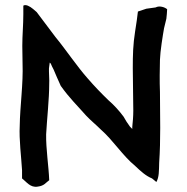

<svg xmlns="http://www.w3.org/2000/svg" viewBox="-20 -746 728 749"><path d="M57 -256C54 -201 63 -134 66 -82V-50C83 -37 98 -13 127 -18C153 -21 159 -34 172 -43C170 -97 159 -165 160 -222C163 -279 172 -359 172 -419C173 -437 171 -450 171 -467V-479C172 -484 173 -495 174 -502L178 -498C181 -490 185 -483 189 -475C199 -451 204 -440 217 -411C252 -362 280 -336 316 -295C335 -275 354 -260 373 -241C423 -197 457 -140 508 -98C527 -80 548 -60 573 -50L590 -36C601 -55 600 -80 601 -112C604 -155 605 -202 605 -247C605 -293 604 -342 604 -387C603 -409 603 -430 603 -452C603 -472 604 -493 604 -513C605 -546 615 -608 620 -636L629 -673C631 -685 631 -698 632 -710C623 -718 602 -725 587 -717L551 -712L518 -701C516 -681 512 -655 507 -623C499 -572 498 -533 498 -480C498 -424 500 -370 500 -314C500 -293 498 -269 496 -251V-243L487 -252C478 -264 469 -278 462 -291C445 -314 424 -337 403 -355C375 -382 349 -409 323 -439C281 -486 235 -555 196 -602C171 -635 147 -667 123 -699L109 -711C96 -722 80 -730 71 -724V-691C71 -648 67 -609 67 -567C67 -543 68 -521 68 -498C71 -420 58 -331 57 -256Z"/></svg>

Font: Hussar Pisanka
Style: Regular
Weight: 400
Designer: Robert Jablonski
Foundry: Cannot Into Space Fonts
Version: Version 1.070